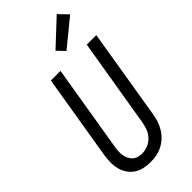

<svg xmlns="http://www.w3.org/2000/svg" viewBox="-305 -1043 1112 1112"><g transform="rotate(-45 250.5 -487.5)"><path d="M204 8Q175 8 148.5 2Q122 -4 100.5 -19Q79 -34 64.5 -56Q50 -78 43.5 -104Q37 -130 38 -158Q39 -186 43 -214L129 -735H208L120 -203Q117 -186 116 -169.5Q115 -153 117.5 -137Q120 -121 127 -106.5Q134 -92 145 -81.5Q156 -71 172 -66.5Q188 -62 205 -62Q228 -62 251.5 -71.5Q275 -81 292.5 -99Q310 -117 319 -140.5Q328 -164 332 -187L423 -735H501L409 -176Q405 -152 397 -128Q389 -104 375.5 -82Q362 -60 342.5 -42Q323 -24 300 -12.5Q277 -1 252.5 3.5Q228 8 204 8ZM314 -792 270 -838 425 -983 479 -927Z"/></g></svg>

Font: Iosevka SS04 Oblique
Style: Regular
Weight: 400
Italic angle: -9°
Monospace: yes
Designer: Belleve Invis
Foundry: Belleve Invis
Version: Version 19.0.0; ttfautohint (v1.8.4)